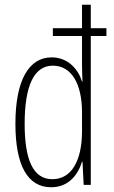

<svg xmlns="http://www.w3.org/2000/svg" viewBox="-20 -780 480 810"><path d="M196 10C271 10 310 -45 326 -98H328L333 0H363V-628H429V-661H363V-760H326V-661H203V-628H326V-505C326 -483 327 -461 328 -436H326C311 -486 268 -538 198 -538C101 -538 45 -440 45 -258C45 -83 96 10 196 10ZM201 -24C118 -24 84 -109 84 -258C84 -419 124 -503 203 -503C281 -503 326 -427 326 -306V-227C326 -101 281 -24 201 -24Z"/></svg>

Font: Noto Sans Hebrew ExtraCondensed ExtraLight
Style: Regular
Weight: 200
Width: 2
Designer: Monotype Design Team
Foundry: Monotype Imaging Inc.
Version: Version 2.004